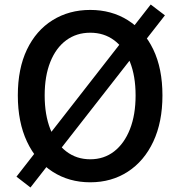

<svg xmlns="http://www.w3.org/2000/svg" viewBox="-20 -794 794 851"><path d="M115 37 53 -11 648 -774 711 -726ZM380 14Q286 14 213 -33Q140 -80 99.5 -166.5Q59 -253 59 -371Q59 -490 99.5 -574.5Q140 -659 213 -704.5Q286 -750 380 -750Q474 -750 546.5 -704.5Q619 -659 659.5 -574.5Q700 -490 700 -371Q700 -253 659.5 -166.5Q619 -80 546.5 -33Q474 14 380 14ZM380 -88Q441 -88 486 -123Q531 -158 556 -221.5Q581 -285 581 -371Q581 -457 556 -519.5Q531 -582 486 -615.5Q441 -649 380 -649Q319 -649 273.5 -615.5Q228 -582 203 -519.5Q178 -457 178 -371Q178 -285 203 -221.5Q228 -158 273.5 -123Q319 -88 380 -88Z"/></svg>

Font: Noto Sans JP Thin Medium
Style: Regular
Weight: 500
Version: Version 2.004-H2;hotconv 1.0.118;makeotfexe 2.5.65603